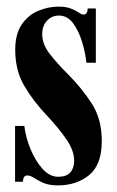

<svg xmlns="http://www.w3.org/2000/svg" viewBox="-20 -549 352 580"><path d="M155 11Q128 11 111 3.5Q94 -4 83 -11.5Q72 -19 62.5 -19Q50 -19 49 0H25.5V-168.5H53.5Q57.5 -134.5 72 -99Q86.5 -63.5 108.2 -39.2Q130 -15 155.5 -15Q181 -15 192.5 -28.2Q204 -41.5 204 -63.5Q204 -94.5 180 -129Q156 -163.5 123 -198.5Q79.5 -244.5 52.8 -290.5Q26 -336.5 26 -398.5Q26 -446 45.5 -474.8Q65 -503.5 95.2 -516.2Q125.5 -529 157 -529Q180 -529 194.5 -523Q209 -517 218 -511Q227 -505 233.5 -505Q244 -505 245 -523.5H269.5V-359.5H241Q238 -389 228 -422.2Q218 -455.5 200.8 -478.8Q183.5 -502 158 -502Q136.5 -502 122 -486.5Q107.5 -471 107.5 -446Q107.5 -415.5 130 -386.5Q152.5 -357.5 186.5 -323.5Q226 -284 256.8 -237Q287.5 -190 287.5 -123Q287.5 -51.5 249.5 -20.2Q211.5 11 155 11Z"/></svg>

Font: Imbue 50pt ExtraBold
Style: Regular
Weight: 800
Designer: Tyler Finck
Foundry: Etcetera Type Company
Version: Version 1.102; ttfautohint (v1.8.3)